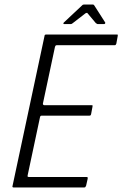

<svg xmlns="http://www.w3.org/2000/svg" viewBox="-20 -825 539 845"><path d="M40 0Q37 0 35.5 -1.5Q34 -3 35 -6L176 -667Q176 -673 183 -673H494Q498 -673 498.5 -672Q499 -671 498 -666L492 -633Q490 -629 489 -627.5Q488 -626 484 -626H230Q226 -626 224.5 -624Q223 -622 222 -619L169 -370Q168 -367 170 -364.5Q172 -362 175 -362H382Q387 -362 387.5 -361Q388 -360 387 -355L381 -323Q380 -319 378.5 -317.5Q377 -316 373 -316H164Q160 -316 158.5 -314.5Q157 -313 156 -309L102 -55Q101 -51 101.5 -48.5Q102 -46 108 -46H360Q365 -46 365.5 -45Q366 -44 366 -39L359 -8Q357 -3 355.5 -1.5Q354 0 350 0ZM262 -719Q259 -719 259 -721.5Q259 -724 261 -726L341 -801Q344 -805 349 -805H389Q393 -805 395 -801L443 -726Q444 -724 442.5 -721.5Q441 -719 438 -719H410Q408 -719 406.5 -720.5Q405 -722 402 -723L365 -767Q364 -770 357 -767L300 -723Q299 -722 296.5 -720.5Q294 -719 291 -719Z"/></svg>

Font: Glory Thin Light
Style: Italic
Weight: 300
Italic angle: -12°
Version: Version 1.011